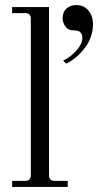

<svg xmlns="http://www.w3.org/2000/svg" viewBox="-20 -740 388 760"><path d="M228 -668Q228 -693 243.5 -706.5Q259 -720 282 -720Q312 -720 330 -698.5Q348 -677 348 -644Q348 -594 316.5 -551.5Q285 -509 242 -488L230 -500Q261 -515 283.5 -541Q306 -567 306 -590Q306 -606 296 -614Q288 -620 268 -620Q250 -620 239 -635Q228 -650 228 -668ZM28 0V-24H80Q102 -24 102 -46V-666Q102 -688 80 -688H28V-712H174V-46Q174 -24 196 -24H248V0Z"/></svg>

Font: Old Standard TT
Style: Regular
Weight: 400
Designer: Alexey Kryukov <alexios@thessalonica.org.ru>
Version: Version 1.0